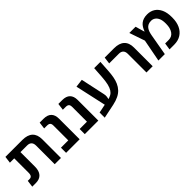

<svg xmlns="http://www.w3.org/2000/svg" viewBox="233 -1724 2877 2877"><g transform="rotate(-45 1671.0 -286.0)"><path d="M511 0V-393Q511 -442 487 -466.5Q463 -491 417 -491H144V-600H424Q533 -600 588 -548.5Q643 -497 643 -396V0ZM35 0 49 -109H85Q106 -109 118.5 -117Q131 -125 137.5 -141.5Q144 -158 144 -182V-573H276V-183Q276 -94 234 -47Q192 0 111 0ZM52 -491 66 -600H216V-491Z M907 0V-424Q907 -449 899.5 -463.5Q892 -478 877 -484.5Q862 -491 838 -491H778L792 -600H873Q956 -600 997.5 -558.5Q1039 -517 1039 -437V0ZM752 0V-109H970V0Z M1303 0V-424Q1303 -449 1295.5 -463.5Q1288 -478 1273 -484.5Q1258 -491 1234 -491H1174L1188 -600H1269Q1352 -600 1393.5 -558.5Q1435 -517 1435 -437V0ZM1148 0V-109H1366V0Z M1534 37V-72L1760 -118Q1799 -127 1829 -143.5Q1859 -160 1881 -193.5Q1903 -227 1916.5 -283Q1930 -339 1936 -428L1947 -600H2079L2068 -425Q2064 -357 2053.5 -299.5Q2043 -242 2022 -195Q2001 -148 1967 -111.5Q1933 -75 1882 -50Q1831 -25 1761 -10ZM1682 -52 1563 -591 1692 -607 1775 -220Q1782 -192 1778.5 -162.5Q1775 -133 1763 -104.5Q1751 -76 1731 -52Z M2455 0V-393Q2455 -442 2431 -466.5Q2407 -491 2361 -491H2156L2170 -600H2368Q2476 -600 2531.5 -548.5Q2587 -497 2587 -396V0Z M2708 0 2776 -354 2692 -600H2824L2866 -456H2870Q2883 -491 2900 -519Q2917 -547 2941.5 -567Q2966 -587 2999.5 -598Q3033 -609 3077 -609Q3147 -609 3199 -576Q3251 -543 3281 -478.5Q3311 -414 3311 -319V-306Q3311 -214 3279.5 -145.5Q3248 -77 3188 -38.5Q3128 0 3042 0H2944L2960 -109H3035Q3104 -109 3141.5 -163.5Q3179 -218 3179 -306V-319Q3179 -380 3162 -419.5Q3145 -459 3116 -479Q3087 -499 3051 -499Q3013 -499 2987.5 -486.5Q2962 -474 2945.5 -452Q2929 -430 2919 -400.5Q2909 -371 2903 -336L2844 0Z"/></g></svg>

Font: Noto Sans Hebrew Thin SemiBold
Style: Regular
Weight: 600
Version: Version 3.001